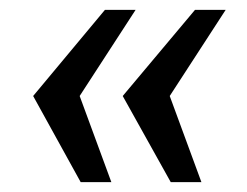

<svg xmlns="http://www.w3.org/2000/svg" viewBox="-20 -531 499 388"><path d="M192 -511H254L141 -337L205 -163H143L47 -337ZM374 -511H436L323 -337L387 -163H325L228 -337Z"/></svg>

Font: Chivo
Style: Bold Italic
Weight: 700
Italic angle: -8.05°
Designer: Hector Gatti
Foundry: Omnibus-Type
Version: Version 1.007